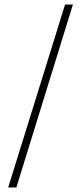

<svg xmlns="http://www.w3.org/2000/svg" viewBox="-20 -772 352 844"><path d="M16 52 266 -752H300.5L52 52Z"/></svg>

Font: Imbue Thin
Style: Regular
Weight: 400
Version: Version 1.102